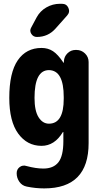

<svg xmlns="http://www.w3.org/2000/svg" viewBox="-20 -790 540 1040"><path d="M304.7 -769.5H315.4Q340.8 -769.5 350.6 -747.1Q360.4 -724.6 343.8 -706.1L280.3 -634.8Q240.2 -589.8 179.7 -589.8Q160.2 -589.8 149.4 -606.9Q138.7 -624 149.4 -641.6L178.7 -696.3Q197.3 -730.5 231.4 -750Q265.6 -769.5 304.7 -769.5ZM325.2 -254.9V-264.6Q325.2 -409.2 245.1 -410.2Q167 -410.2 167 -259.8Q167 -189.5 189 -154.8Q210.9 -120.1 245.1 -120.1Q325.2 -120.1 325.2 -254.9ZM393.6 -519.5Q420.9 -519.5 440.4 -500.5Q460 -481.4 460 -454.1V-14.6Q460 230.5 219.7 230.5Q171.9 230.5 125 220.7Q99.6 215.8 85 194.8Q70.3 173.8 70.3 148.4Q70.3 127 86.9 114.7Q103.5 102.5 124 109.4Q174.8 123 214.8 123Q269.5 123 296.4 88.9Q323.2 54.7 323.2 -25.4V-74.2Q323.2 -75.2 322.3 -75.2Q320.3 -75.2 320.3 -74.2Q275.4 0 205.1 0Q127 0 78.6 -66.4Q30.3 -132.8 30.3 -259.8Q30.3 -396.5 76.2 -463.4Q122.1 -530.3 205.1 -530.3Q240.2 -530.3 267.1 -512.7Q293.9 -495.1 323.2 -451.2Q323.2 -450.2 325.2 -450.2Q326.2 -450.2 326.2 -451.2V-458Q327.1 -483.4 345.7 -501.5Q364.3 -519.5 389.6 -519.5Z"/></svg>

Font: Rounded-X Mgen+ 1m bold
Style: Bold
Weight: 700
Designer: [Source Han Sans]
Ryoko NISHIZUKA  (kana & ideographs); Paul D. Hunt (Latin, Greek & Cyrillic); Wenlong ZHANG  (bopomofo
Version: Version 1.059.20150602